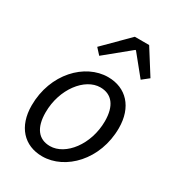

<svg xmlns="http://www.w3.org/2000/svg" viewBox="-181 -845 876 963"><g transform="rotate(30 257.0 -364.0)"><path d="M212 12C345 12 475 -119 475 -303C475 -424 406 -498 301 -498C168 -498 39 -367 39 -183C39 -62 107 12 212 12ZM220 -52C153 -52 117 -100 117 -188C117 -324 204 -434 293 -434C360 -434 397 -386 397 -298C397 -163 310 -52 220 -52ZM208 -568 350 -684H354L448 -568L487 -599L398 -740H315L177 -602Z"/></g></svg>

Font: Source Sans Pro
Style: Italic
Weight: 400
Italic angle: -11°
Designer: Paul D. Hunt
Foundry: Adobe Systems Incorporated
Version: Version 3.006;hotconv 1.0.111;makeotfexe 2.5.65597